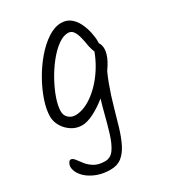

<svg xmlns="http://www.w3.org/2000/svg" viewBox="-192 -600 843 938"><g transform="rotate(-30 230.0 -131.0)"><path d="M412 -334Q412 -311 405 -300Q398 -289 387 -289Q378 -289 372 -302Q366 -315 361 -338Q357 -365 351 -389Q345 -413 334.5 -428Q324 -443 305 -443Q278 -443 247.5 -420.5Q217 -398 188 -361.5Q159 -325 135.5 -282Q112 -239 98 -198.5Q84 -158 84 -128Q84 -105 100 -90.5Q116 -76 138 -76Q162 -76 188.5 -86.5Q215 -97 242 -117.5Q269 -138 294 -166.5Q319 -195 340 -230.5Q361 -266 376 -308Q379 -317 384.5 -323.5Q390 -330 400 -330Q407 -330 411.5 -324Q416 -318 419 -308.5Q422 -299 422 -289Q422 -259 402.5 -223Q383 -187 351 -150.5Q319 -114 281.5 -84Q244 -54 207 -35.5Q170 -17 141 -17Q110 -17 83.5 -34Q57 -51 41.5 -77.5Q26 -104 26 -132Q26 -171 42.5 -220Q59 -269 87 -318.5Q115 -368 150.5 -409.5Q186 -451 225 -476.5Q264 -502 301 -502Q331 -502 352 -485.5Q373 -469 386 -443Q399 -417 405.5 -388Q412 -359 412 -334ZM360 -265 408 -243Q377 -187 356 -130Q335 -73 320 -19Q305 35 291 82Q277 129 259.5 164.5Q242 200 217 220Q192 240 154 240Q115 240 84.5 229.5Q54 219 32.5 202.5Q11 186 0 167Q-11 148 -11 130Q-11 124 -8.5 117Q-6 110 -1.5 104.5Q3 99 7 99Q19 99 29.5 113Q40 127 54 145Q68 163 91 177Q114 191 151 191Q182 191 201.5 163Q221 135 235.5 88Q250 41 265 -18.5Q280 -78 302.5 -141.5Q325 -205 360 -265Z"/></g></svg>

Font: Kalam Variable Light
Style: Regular
Weight: 300
Designer: Lipi Raval, Jonny Pinhorn
Foundry: Indian Type Foundry
Version: Version 3.000